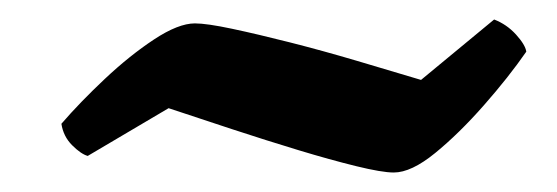

<svg xmlns="http://www.w3.org/2000/svg" viewBox="-20 -413 572 197"><path d="M384 -236Q372 -236 345.5 -242.5Q319 -249 286 -259Q253 -269 218 -280.5Q183 -292 153 -302L70 -253Q63 -255 54 -264Q45 -273 43 -286Q62 -308 87.5 -332Q113 -356 138 -372.5Q163 -389 180 -389Q192 -389 218 -383.5Q244 -378 277.5 -369.5Q311 -361 346.5 -350.5Q382 -340 412 -331L487 -393Q500 -388 509.5 -377.5Q519 -367 520 -360Q502 -334 476.5 -305Q451 -276 426.5 -256Q402 -236 384 -236Z"/></svg>

Font: Texturina 72pt 72pt Black
Style: Italic
Weight: 900
Italic angle: -11°
Designer: Guillermo Torres Carreño
Foundry: Omnibus-Type
Version: Version 1.002; ttfautohint (v1.8.3)